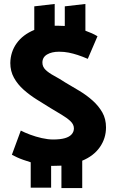

<svg xmlns="http://www.w3.org/2000/svg" viewBox="-20 -824 577 969"><path d="M135 123V-5Q116 -11 98.5 -17Q81 -23 66 -30Q51 -37 40 -43L85 -165Q104 -155 132 -144.5Q160 -134 191 -127Q222 -120 248 -120Q284 -120 307 -126.5Q330 -133 341.5 -146Q353 -159 353 -176Q353 -196 335.5 -212.5Q318 -229 291 -245Q264 -261 236 -278Q202 -299 166 -321.5Q130 -344 99.5 -371Q69 -398 50.5 -431.5Q32 -465 32 -506Q33 -562 64 -605.5Q95 -649 153 -673V-792L256 -804V-694Q262 -694 266.5 -694Q271 -694 276 -694Q284 -694 291.5 -693.5Q299 -693 307 -693V-792L411 -804V-669Q428 -663 443.5 -656Q459 -649 472 -641L423 -527Q395 -539 372 -546.5Q349 -554 326.5 -558.5Q304 -563 278 -563Q241 -563 217.5 -549Q194 -535 194 -508Q194 -487 210 -471.5Q226 -456 253 -441.5Q280 -427 309 -408Q345 -387 381.5 -365Q418 -343 448 -316Q478 -289 496.5 -256.5Q515 -224 515 -181Q515 -126 484 -81.5Q453 -37 395 -13V125H290V12Q282 12 272 12.5Q262 13 252 13H238V123Z"/></svg>

Font: Catamaran ExtraBold
Style: Regular
Weight: 800
Designer: Pria Ravichandran
Version: Version 2.000